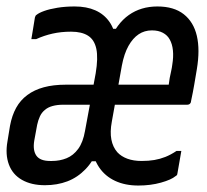

<svg xmlns="http://www.w3.org/2000/svg" viewBox="-21 -563 641 594"><path d="M210 -543Q247 -543 274 -531Q301 -519 317.5 -495.5Q334 -472 339 -435L314 -474H351L318 -436Q340 -490 377.5 -516.5Q415 -543 466 -543Q517 -543 547.5 -519Q578 -495 588 -452Q598 -409 588 -349Q584 -325 580 -301.5Q576 -278 570 -250Q570 -247 568.5 -244.5Q567 -242 564.5 -240.5Q562 -239 558 -239Q530 -239 502 -239Q474 -239 445.5 -239Q417 -239 389 -239Q361 -239 333 -239L297 -234L309 -301Q333 -301 357 -301Q381 -301 405 -301Q429 -301 453 -301Q477 -301 501 -301Q502 -311 504 -321.5Q506 -332 508.5 -343Q511 -354 512 -363Q516 -387 514 -407Q512 -427 504 -441Q497 -454 483 -461.5Q469 -469 449 -469Q426 -469 408 -457Q390 -445 376.5 -421Q363 -397 356 -360L325 -187Q319 -155 323.5 -131.5Q328 -108 342 -92Q354 -79 373 -72Q392 -65 417 -65Q439 -65 456.5 -68Q474 -71 490.5 -77.5Q507 -84 525 -96H540Q537 -79 534 -61.5Q531 -44 528 -27Q528 -25 527 -22.5Q526 -20 522 -18Q509 -7 477 2Q445 11 407 11Q366 11 335 -3.5Q304 -18 285.5 -45.5Q267 -73 262 -113L284 -64H251L286 -110Q269 -66 244 -40Q219 -14 187.5 -2Q156 10 118 10Q76 10 47 -6.5Q18 -23 6.5 -54Q-5 -85 2 -125L10 -174Q16 -206 29 -229.5Q42 -253 63.5 -269Q85 -285 114.5 -293Q144 -301 182 -301Q207 -301 225.5 -301Q244 -301 258.5 -301Q273 -301 286 -301H302L291 -239Q280 -239 262 -239Q244 -239 221.5 -239Q199 -239 174 -239Q156 -239 141.5 -235Q127 -231 118 -223Q108 -215 102.5 -203Q97 -191 94 -177L85 -128Q80 -98 91.5 -81.5Q103 -65 134 -65H140Q164 -65 185 -73.5Q206 -82 221 -102.5Q236 -123 242 -158L275 -336Q283 -384 277 -412Q271 -440 251.5 -452.5Q232 -465 199 -465Q168 -465 141.5 -459Q115 -453 91 -442H76Q79 -459 81.5 -475Q84 -491 87 -509Q88 -512 89 -514Q90 -516 92 -517Q99 -523 115.5 -529Q132 -535 156.5 -539Q181 -543 210 -543Z"/></svg>

Font: RecMonoLinear Nerd Font Mono
Style: Italic
Weight: 400
Italic angle: -10°
Monospace: yes
Version: Version 1.085; ttfautohint (v1.8.4.7-5d5b);Nerd Fonts 3.2.1